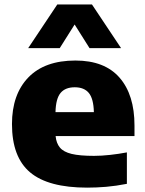

<svg xmlns="http://www.w3.org/2000/svg" viewBox="-20 -828 649 858"><path d="M370 10.5Q195.5 10.5 114.5 -57.8Q33.5 -126 33.5 -273.5Q33.5 -406 106.5 -481.8Q179.5 -557.5 317 -557.5Q447.5 -557.5 514.2 -481Q581 -404.5 581 -267V-220H228.5Q231.5 -188 247.8 -168.5Q264 -149 300.2 -140.2Q336.5 -131.5 400 -131.5Q433.5 -131.5 472 -135.8Q510.5 -140 547 -147V-6.5Q498.5 3 454.8 6.8Q411 10.5 370 10.5ZM314 -438Q272 -438 250.8 -412.8Q229.5 -387.5 228 -327H399.5Q398 -387 377 -412.5Q356 -438 314 -438ZM106 -613 236 -808H391L521 -613H380L313.5 -718.5L247 -613Z"/></svg>

Font: Encode Sans SmExp XBd
Style: Regular
Weight: 800
Width: 6
Designer: Multiple Designers
Foundry: Impallari Type
Version: Version 3.002; ttfautohint (v1.8.3) -l 8 -r 50 -G 200 -x 14 